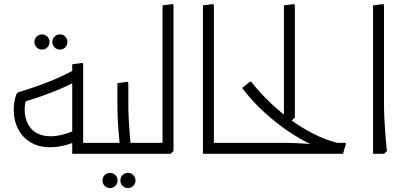

<svg xmlns="http://www.w3.org/2000/svg" viewBox="-20 -773 2040 965"><path d="M191 -524Q175 -524 164 -535Q153 -546 153 -562Q153 -578 164 -589Q175 -600 191 -600Q207 -600 218 -589Q229 -578 229 -562Q229 -546 218 -535Q207 -524 191 -524ZM281 -524Q265 -524 254 -535Q243 -546 243 -562Q243 -578 254 -589Q265 -600 281 -600Q297 -600 308 -589Q319 -578 319 -562Q319 -546 308 -535Q297 -524 281 -524Z M232 -33Q175 -33 134 -57.5Q93 -82 71 -125Q49 -168 49 -221Q49 -267 64 -303L71 -309Q154 -334 223.5 -361.5Q293 -389 350 -420L378 -372Q321 -341 249.5 -312.5Q178 -284 90 -258L111 -277Q109 -266 106.5 -252Q104 -238 104 -221Q104 -181 120 -150.5Q136 -120 165 -104Q194 -88 234 -88Q262 -88 293.5 -96Q325 -104 362 -121L380 -69Q340 -51 303 -42Q266 -33 232 -33ZM343 0V-55H484V0ZM343 0V-450L395 -457L398 -449V0ZM484 0V-55Q496 -55 500 -47.5Q504 -40 504 -28Q504 -16 500 -8Q496 0 484 0Z M533 172Q517 172 506 161Q495 150 495 134Q495 118 506 107Q517 96 533 96Q549 96 560 107Q571 118 571 134Q571 150 560 161Q549 172 533 172ZM623 172Q607 172 596 161Q585 150 585 134Q585 118 596 107Q607 96 623 96Q639 96 650 107Q661 118 661 134Q661 150 650 161Q639 172 623 172Z M604 0V-55H711V0ZM711 0V-55Q723 -55 727 -47.5Q731 -40 731 -28Q731 -16 727 -8Q723 0 711 0ZM583 0V-32Q582 -46 578.5 -81.5Q575 -117 572.5 -163Q570 -209 570 -257V-355L622 -362L625 -354V-247Q625 -211 627 -174.5Q629 -138 631.5 -105Q634 -72 636.5 -48.5Q639 -25 640 -14L625 0ZM484 0V-55H590V0ZM484 0Q473 0 468.5 -8.5Q464 -17 464 -28Q464 -40 468.5 -47.5Q473 -55 484 -55Z M797 0V-746L849 -753L852 -745V-14L837 0ZM711 0V-55H819V0ZM711 0Q700 0 695.5 -8.5Q691 -17 691 -28Q691 -40 695.5 -47.5Q700 -55 711 -55Z M1055 0 1000 -1V-746L1052 -753L1055 -745ZM1000 0V-55H1141V0ZM1141 0V-55Q1153 -55 1157 -47.5Q1161 -40 1161 -28Q1161 -16 1157 -8Q1153 0 1141 0Z M1407 -168V-746L1459 -753L1462 -745V-182L1447 -168ZM1654 -4Q1587 -24 1521.5 -58Q1456 -92 1396 -136.5Q1336 -181 1285 -231Q1234 -281 1197 -331L1236 -362H1243Q1275 -320 1322.5 -272.5Q1370 -225 1429.5 -179.5Q1489 -134 1557.5 -99.5Q1626 -65 1699 -49ZM1141 0V-55H1397Q1434 -55 1470 -53.5Q1506 -52 1530 -50Q1554 -48 1554 -48L1621 -55H1718V-48L1704 0ZM1141 0Q1130 0 1125.5 -8.5Q1121 -17 1121 -28Q1121 -40 1125.5 -47.5Q1130 -55 1141 -55Z M1855 0V-746L1907 -753L1910 -745V-247Q1910 -206 1912.5 -165Q1915 -124 1917.5 -89.5Q1920 -55 1922.5 -34.5Q1925 -14 1925 -14L1910 0Z"/></svg>

Font: Fustat Light
Style: Regular
Weight: 300
Designer: Mohamed Gaber, Khaled Hosny, Laura Garcia Mut
Foundry: Kief Type Foundry, Alif Type Foundry, Hard Type Foundry
Version: Version 1.007